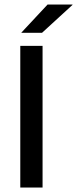

<svg xmlns="http://www.w3.org/2000/svg" viewBox="-20 -846 347 866"><path d="M172 0H71.5V-639H172ZM194.5 -825.5H307V-824L169.5 -698H76.5V-699Z"/></svg>

Font: Anek Odia Medium
Style: Regular
Weight: 500
Designer: Yesha Goshar & Mahesh Sahu (Odia), Yesha Goshar (Latin)
Foundry: Ek Type
Version: Version 1.003